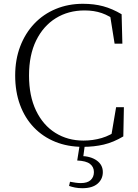

<svg xmlns="http://www.w3.org/2000/svg" viewBox="-20 -759 726 1012"><path d="M417 15Q337 15 271.5 -11.5Q206 -38 158.5 -87.5Q111 -137 85.5 -206.5Q60 -276 60 -361Q60 -445 86.5 -514.5Q113 -584 161 -634.5Q209 -685 274.5 -712Q340 -739 417 -739Q476 -739 524 -726Q572 -713 621 -684L625 -529H584L558 -692L600 -678V-643Q557 -676 516.5 -690Q476 -704 426 -704Q340 -704 274 -663Q208 -622 170.5 -545.5Q133 -469 133 -361Q133 -253 170 -176Q207 -99 272 -58.5Q337 -18 420 -18Q470 -18 516 -31.5Q562 -45 605 -77V-45L565 -35L592 -194H633L630 -40Q578 -9 527 3Q476 15 417 15ZM387 87 401 -1H428L417 81L404 63Q458 64 490 87Q522 110 522 148Q522 185 494.5 209Q467 233 414 233Q393 233 375.5 229.5Q358 226 344 221L349 199Q365 202 379 204Q393 206 406 206Q441 206 458 190Q475 174 475 148Q475 121 454.5 105Q434 89 387 87Z"/></svg>

Font: Noto Serif KR ExtraLight ExtraLight
Style: Regular
Weight: 250
Version: Version 2.003-H1;hotconv 1.1.1;makeotfexe 2.6.0